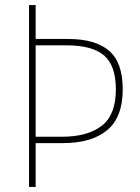

<svg xmlns="http://www.w3.org/2000/svg" viewBox="-20 -734 548 754"><path d="M462 -383Q462 -274 401 -223Q340 -172 227 -172H120V0H94V-714H120V-581H247Q354 -581 408 -535Q462 -489 462 -383ZM223 -197Q324 -197 379.5 -240Q435 -283 435 -383Q435 -476 389 -516Q343 -556 240 -556H120V-197Z"/></svg>

Font: Noto Sans Thai SemCond Thin
Style: Regular
Weight: 100
Width: 4
Designer: Monotype Design Team
Foundry: Monotype Imaging Inc.
Version: Version 2.002; ttfautohint (v1.8.4.7-5d5b)